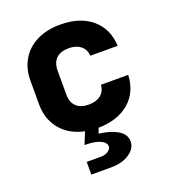

<svg xmlns="http://www.w3.org/2000/svg" viewBox="-142 -665 884 994"><g transform="rotate(-20 300.0 -167.5)"><path d="M396 -195H546Q542 -101 478.5 -46.5Q415 8 308 10L298 39Q357 45 398.5 68.5Q440 92 440 133Q440 171 400.5 198Q361 225 300 225H190V155H270Q293 155 309 143.5Q325 132 325 119Q325 96 294.5 82.5Q264 69 209 69L236 3Q154 -14 107 -70.5Q60 -127 60 -210V-340Q60 -406 90 -456Q120 -506 175 -533Q230 -560 303 -560Q412 -560 477 -505Q542 -450 546 -355H396Q393 -390 368.5 -410Q344 -430 303 -430Q258 -430 234 -407Q210 -384 210 -340V-210Q210 -166 234 -143Q258 -120 303 -120Q344 -120 368.5 -139.5Q393 -159 396 -195Z"/></g></svg>

Font: JetBrains Mono Extra Bold
Style: Regular
Weight: 800
Monospace: yes
Designer: Philipp Nurullin, Konstantin Bulenkov
Foundry: JetBrains
Version: 2.002